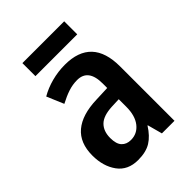

<svg xmlns="http://www.w3.org/2000/svg" viewBox="-207 -891 906 906"><g transform="rotate(-45 245.5 -438.0)"><path d="M246 -646Q425 -646 425 -456V-93H341L321 -167H319Q292 -124 259 -103.5Q226 -83 173 -83Q105 -83 70 -131Q35 -179 35 -251Q35 -335 86 -378Q137 -421 235 -424L310 -427V-457Q310 -554 236 -554Q206 -554 177 -544.5Q148 -535 114 -517L78 -602Q114 -623 157.5 -634.5Q201 -646 246 -646ZM262 -349Q204 -346 178.5 -320.5Q153 -295 153 -250Q153 -210 170 -192Q187 -174 216 -174Q258 -174 284.5 -207.5Q311 -241 311 -301V-351ZM389 -793V-706H110V-793Z"/></g></svg>

Font: Noto Sans Kannada UI Condensed SemiBold
Style: Regular
Weight: 600
Width: 3
Designer: Jelle Bosma - Monotype Design Team
Foundry: Monotype Imaging Inc.
Version: Version 2.005; ttfautohint (v1.8.4.7-5d5b)